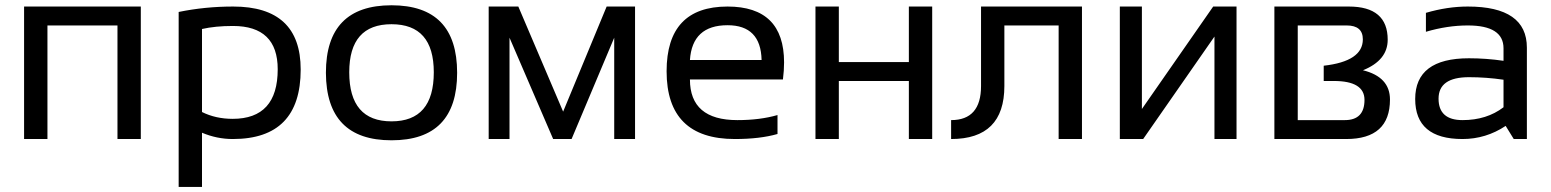

<svg xmlns="http://www.w3.org/2000/svg" viewBox="-20 -538 6002 743"><path d="M73.2 0V-512.7H524.9V0H434.6V-439.5H163.6V0Z M761.7 -104.5Q814.9 -78.1 880.4 -78.1Q1054.7 -78.1 1054.7 -270Q1054.7 -437.5 881.3 -437.5Q813 -437.5 761.7 -425.8ZM671.4 -491.7Q773.4 -512.7 882.3 -512.7Q1143.6 -512.7 1143.6 -269Q1143.6 0 880.9 0Q819.3 0 761.7 -24.4V185.5H671.4Z M1241.2 -256.3Q1241.2 -517.6 1495.1 -517.6Q1749 -517.6 1749 -256.3Q1749 4.9 1495.1 4.9Q1242.2 4.9 1241.2 -256.3ZM1495.1 -68.4Q1658.7 -68.4 1658.7 -258.3Q1658.7 -444.3 1495.1 -444.3Q1331.5 -444.3 1331.5 -258.3Q1331.5 -68.4 1495.1 -68.4Z M1871.1 0V-512.7H1985.8L2159.2 -106L2327.6 -512.7H2437.5V0H2356.9V-392.1L2191.9 0H2120.6L1951.7 -392.1V0Z M2795.4 -512.7Q3014.2 -512.7 3014.2 -296.4Q3014.2 -265.6 3009.8 -230.5H2649.9Q2649.9 -73.2 2833.5 -73.2Q2920.9 -73.2 2988.8 -92.8V-19.5Q2920.9 0 2823.7 0Q2559.6 0 2559.6 -262.2Q2559.6 -512.7 2795.4 -512.7ZM2649.9 -305.7H2927.2Q2924.3 -440.4 2795.4 -440.4Q2658.7 -440.4 2649.9 -305.7Z M3135.7 0V-512.7H3226.1V-297.9H3497.1V-512.7H3587.4V0H3497.1V-224.6H3226.1V0Z M3660.6 -73.2Q3776.4 -73.2 3776.4 -205.1V-512.7H4167V0H4076.7V-439.5H3866.7V-205.1Q3866.7 0 3660.6 0Z M4679.7 0V-396.5L4403.8 0H4313.5V-512.7H4398.9V-116.2L4674.8 -512.7H4765.1V0Z M5184.1 -73.2Q5260.3 -73.2 5260.3 -151.4Q5260.3 -224.6 5141.6 -224.6H5102.5V-283.7Q5253.9 -300.8 5253.9 -385.7Q5253.9 -439.5 5191.4 -439.5H5002V-73.2ZM4911.6 0V-512.7H5199.7Q5350.1 -512.7 5350.1 -384.3Q5350.1 -304.7 5254.4 -266.1Q5358.9 -240.2 5358.9 -152.8Q5358.9 0 5189.5 0Z M5456.5 -154.8Q5456.5 -312.5 5664.6 -312.5Q5731.4 -312.5 5798.3 -302.7V-351.1Q5798.3 -439.5 5660.2 -439.5Q5581.1 -439.5 5498 -415V-488.3Q5581.1 -512.7 5660.2 -512.7Q5888.7 -512.7 5888.7 -353.5V0H5837.9L5806.6 -50.8Q5730 0 5639.6 0Q5456.5 0 5456.5 -154.8ZM5664.6 -239.3Q5546.9 -239.3 5546.9 -156.2Q5546.9 -73.2 5639.6 -73.2Q5733.4 -73.2 5798.3 -123V-229.5Q5731.4 -239.3 5664.6 -239.3Z"/></svg>

Font: Voltera
Style: Regular
Weight: 400
Designer: Bernd Montag
Version: Version 1.301